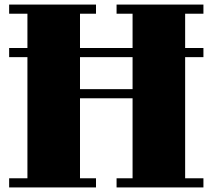

<svg xmlns="http://www.w3.org/2000/svg" viewBox="-20 -820 930 840"><path d="M790 -760V-610H870V-570H790V-40H870V0H490V-40H560V-390H330V-40H400V0H20V-40H100V-570H20V-610H100V-760H20V-800H400V-760H330V-610H560V-760H490V-800H870V-760ZM560 -570H330V-430H560Z"/></svg>

Font: Kumar One
Style: Regular
Weight: 400
Designer: Parimal Parmar
Foundry: Indian Type Foundry
Version: Version 1.000;PS 1.000;hotconv 1.0.88;makeotf.lib2.5.647800